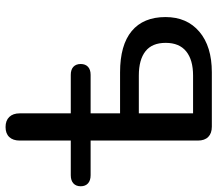

<svg xmlns="http://www.w3.org/2000/svg" viewBox="-66 -688 752 663"><g transform="rotate(-90 309.5 -356.0)"><path d="M156.1 -48.2V-418.6H36.4Q18.3 -418.6 8.3 -427.6Q-1.7 -436.7 -1.7 -452.8Q-1.7 -469 8.3 -478.1Q18.3 -487.1 36.4 -487.1H156.1V-663.3Q156.1 -686.5 168.2 -699.4Q180.3 -712.3 202.8 -712.3Q225.3 -712.3 237.7 -699.4Q250.1 -686.5 250.1 -663.3V-487.1H383Q401.1 -487.1 410.8 -478.1Q420.5 -469 420.5 -452.8Q420.5 -436.7 410.8 -427.6Q401.1 -418.6 383 -418.6H250.1V-316.9H391.8Q485.8 -316.9 534.2 -276.7Q582.6 -236.4 582.6 -160Q582.6 -86.1 532 -43.1Q481.4 0 391.8 0H204.3Q181 0 168.6 -12.5Q156.1 -24.9 156.1 -48.2ZM493.5 -159.4Q493.5 -206.4 464.4 -229.2Q435.4 -252.1 380.7 -252.1H250.1V-64.8H380.7Q434.7 -64.8 464.1 -88.6Q493.5 -112.4 493.5 -159.4Z"/></g></svg>

Font: SN Pro Thin
Style: Regular
Weight: 200
Designer: Tobias Whetton
Foundry: Supernotes
Version: Version 1.003;Glyphs 3.3 (3324)